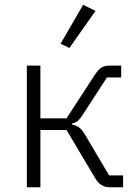

<svg xmlns="http://www.w3.org/2000/svg" viewBox="-20 -788 578 808"><path d="M93 0V-512H150V-290H260L377 -470Q394 -496 407.5 -504Q421 -512 442 -512H490V-462H430L332 -311Q318 -289 309 -280.5Q300 -272 283 -268V-264Q300 -261 313 -251.5Q326 -242 341 -216L439 -50H498V0H441Q422 0 406.5 -9.5Q391 -19 377 -44L260 -241H150V0ZM382 -742 272 -586 235 -604 330 -768Z"/></svg>

Font: IBM Plex Sans Light
Style: Regular
Weight: 300
Designer: Mike Abbink, Paul van der Laan, Pieter van Rosmalen
Foundry: Bold Monday
Version: Version 3.201